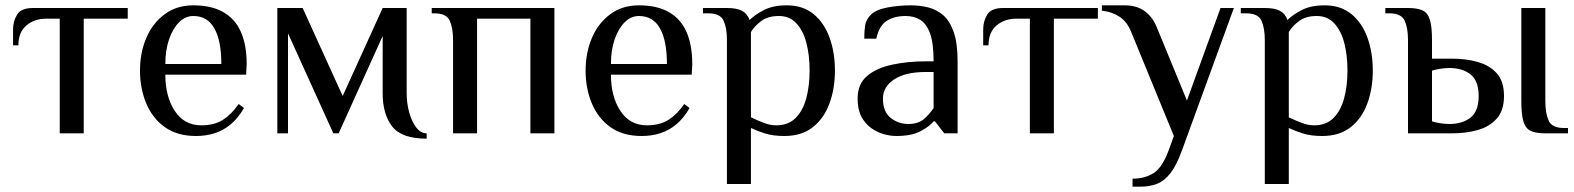

<svg xmlns="http://www.w3.org/2000/svg" viewBox="-20 -500 5902 720"><path d="M204 0V-430H154Q109 -430 79 -404.5Q49 -379 49 -330H29V-390Q29 -420 44 -445Q59 -470 104 -470H459V-430H294V0Z M715 10Q645 10 598.5 -23Q552 -56 528.5 -112Q505 -168 505 -235Q505 -303 529 -358.5Q553 -414 598 -447Q643 -480 705 -480Q773 -480 817.5 -454.5Q862 -429 883.5 -380Q905 -331 905 -260L903 -220H600Q600 -138 635.5 -84Q671 -30 735 -30Q784 -30 816.5 -51Q849 -72 875 -110L895 -95Q873 -57 845.5 -34Q818 -11 785.5 -0.5Q753 10 715 10ZM600 -260H810Q810 -347 784 -393.5Q758 -440 705 -440Q675 -440 651.5 -416.5Q628 -393 614 -352.5Q600 -312 600 -260Z M1580 20Q1486 20 1450.5 -26Q1415 -72 1415 -150V-365L1250 0H1230L1060 -375V0H1020V-470H1115L1265 -140L1415 -470H1505V-150Q1505 -113 1514.5 -78.5Q1524 -44 1541 -22Q1558 0 1580 0Z M1679 0V-350Q1679 -395 1666.5 -422.5Q1654 -450 1609 -450H1599V-470H2059V0H1969V-430H1769V0Z M2386 10Q2316 10 2269.5 -23Q2223 -56 2199.5 -112Q2176 -168 2176 -235Q2176 -303 2200 -358.5Q2224 -414 2269 -447Q2314 -480 2376 -480Q2444 -480 2488.5 -454.5Q2533 -429 2554.5 -380Q2576 -331 2576 -260L2574 -220H2271Q2271 -138 2306.5 -84Q2342 -30 2406 -30Q2455 -30 2487.5 -51Q2520 -72 2546 -110L2566 -95Q2544 -57 2516.5 -34Q2489 -11 2456.5 -0.5Q2424 10 2386 10ZM2271 -260H2481Q2481 -347 2455 -393.5Q2429 -440 2376 -440Q2346 -440 2322.5 -416.5Q2299 -393 2285 -352.5Q2271 -312 2271 -260Z M2706 190V-350Q2706 -395 2693.5 -422.5Q2681 -450 2636 -450H2616V-470H2706Q2744 -470 2763.5 -459Q2783 -448 2791 -425Q2811 -445 2845 -462.5Q2879 -480 2931 -480Q2991 -480 3031 -447Q3071 -414 3091 -358.5Q3111 -303 3111 -235Q3111 -168 3090.5 -112Q3070 -56 3028 -23Q2986 10 2921 10Q2879 10 2849 0.5Q2819 -9 2796 -20V190ZM2891 -30Q2936 -30 2963.5 -57.5Q2991 -85 3003.5 -131.5Q3016 -178 3016 -235Q3016 -293 3004 -339Q2992 -385 2966.5 -412.5Q2941 -440 2901 -440Q2860 -440 2835 -421.5Q2810 -403 2796 -380V-60Q2819 -49 2843.5 -39.5Q2868 -30 2891 -30Z M3341 10Q3320 10 3295.5 3.5Q3271 -3 3248 -19Q3225 -35 3210.5 -62Q3196 -89 3196 -130Q3196 -185 3231.5 -215Q3267 -245 3325.5 -257.5Q3384 -270 3451 -270H3481Q3481 -340 3467 -376.5Q3453 -413 3429.5 -426.5Q3406 -440 3376 -440Q3334 -440 3305.5 -422Q3277 -404 3266 -355H3221Q3221 -381 3224 -403.5Q3227 -426 3246 -445Q3265 -464 3308 -472Q3351 -480 3396 -480Q3430 -480 3461.5 -472Q3493 -464 3517.5 -442.5Q3542 -421 3556.5 -379.5Q3571 -338 3571 -270V0H3521L3486 -45H3481Q3466 -26 3432 -8Q3398 10 3341 10ZM3386 -35Q3423 -35 3444.5 -53.5Q3466 -72 3481 -95V-230H3451Q3376 -230 3333.5 -202.5Q3291 -175 3291 -130Q3291 -81 3320 -58Q3349 -35 3386 -35Z M3842 0V-430H3792Q3747 -430 3717 -404.5Q3687 -379 3687 -330H3667V-390Q3667 -420 3682 -445Q3697 -470 3742 -470H4097V-430H3932V0Z M4227 200V170Q4273 170 4305.5 149.5Q4338 129 4362 65L4382 10L4222 -380Q4207 -418 4178.5 -437Q4150 -456 4112 -460V-480H4197Q4242 -480 4271.5 -459Q4301 -438 4317 -400L4431 -123L4557 -470H4607L4412 65Q4392 120 4369.5 149Q4347 178 4319.5 189Q4292 200 4257 200Z M4723 190V-350Q4723 -395 4710.5 -422.5Q4698 -450 4653 -450H4633V-470H4723Q4761 -470 4780.5 -459Q4800 -448 4808 -425Q4828 -445 4862 -462.5Q4896 -480 4948 -480Q5008 -480 5048 -447Q5088 -414 5108 -358.5Q5128 -303 5128 -235Q5128 -168 5107.5 -112Q5087 -56 5045 -23Q5003 10 4938 10Q4896 10 4866 0.5Q4836 -9 4813 -20V190ZM4908 -30Q4953 -30 4980.5 -57.5Q5008 -85 5020.5 -131.5Q5033 -178 5033 -235Q5033 -293 5021 -339Q5009 -385 4983.5 -412.5Q4958 -440 4918 -440Q4877 -440 4852 -421.5Q4827 -403 4813 -380V-60Q4836 -49 4860.5 -39.5Q4885 -30 4908 -30Z M5260 0V-350Q5260 -395 5247.5 -422.5Q5235 -450 5190 -450H5175V-470H5260Q5295 -470 5314.5 -461Q5334 -452 5342 -426Q5350 -400 5350 -350V-280H5425Q5478 -280 5522 -267.5Q5566 -255 5593 -225Q5620 -195 5620 -140Q5620 -86 5593 -55.5Q5566 -25 5522 -12.5Q5478 0 5425 0ZM5415 -35Q5464 -35 5494.5 -59Q5525 -83 5525 -140Q5525 -197 5494.5 -221Q5464 -245 5415 -245Q5400 -245 5380.5 -242Q5361 -239 5350 -235V-45Q5361 -41 5380.5 -38Q5400 -35 5415 -35ZM5775 0Q5740 0 5720.5 -9Q5701 -18 5693 -44Q5685 -70 5685 -120V-470H5775V-120Q5775 -75 5787.5 -47.5Q5800 -20 5845 -20H5860V0Z"/></svg>

Font: El Messiri
Style: Regular
Weight: 400
Designer: Mohamed Gaber
Foundry: Kief Type Foundry
Version: Version 2.020